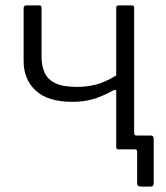

<svg xmlns="http://www.w3.org/2000/svg" viewBox="-20 -550 611 707"><path d="M499 137Q485 137 485 125V8Q485 0 477 0H432V-51H474V-60Q474 -51 482 -51H535Q546 -51 546 -39V124Q546 131 543.5 134Q541 137 534 137ZM417 0Q412 0 410 -2Q408 -4 408 -9V-214Q408 -221 399 -218Q353 -193 319 -184Q285 -175 247 -175Q156 -175 111.5 -216.5Q67 -258 67 -325V-520Q67 -530 77 -530H124Q129 -530 131 -528Q133 -526 133 -521V-343Q133 -307 144.5 -282Q156 -257 184 -243.5Q212 -230 263 -230Q297 -230 331 -238Q365 -246 408 -272V-521Q408 -530 416 -530H466Q474 -530 474 -522V-10Q474 0 463 0Z"/></svg>

Font: Libre Franklin Light
Style: Regular
Weight: 300
Designer: Pablo Impallari, Rodrigo Fuenzalida, Nhung Nguyen
Foundry: Impallari Type
Version: Version 3.000